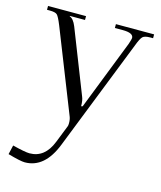

<svg xmlns="http://www.w3.org/2000/svg" viewBox="-108 -541 729 869"><g transform="rotate(15 257.0 -106.5)"><path d="M9 -462H187V-444H116V-442Q134 -436 147 -404L264 -106Q271 -90 271 -64V-62L278 -64L406 -391Q414 -415 414 -420Q414 -444 364 -444H327V-462H506V-444H493Q467 -444 457.5 -435Q448 -426 435 -391L230 129Q183 249 90 249Q70 249 10 232L20 189Q80 204 100 204Q172 204 204 122L236 41Q238 37 238 26Q238 8 233 -4L80 -391Q65 -428 56.5 -436Q48 -444 22 -444H9Z"/></g></svg>

Font: Foglihten068fMac
Style: Regular
Weight: 500
Designer: gluk (gluksza@wp.pl)
Foundry: gluk (gluksza@wp.pl)
Version: Version 0.68